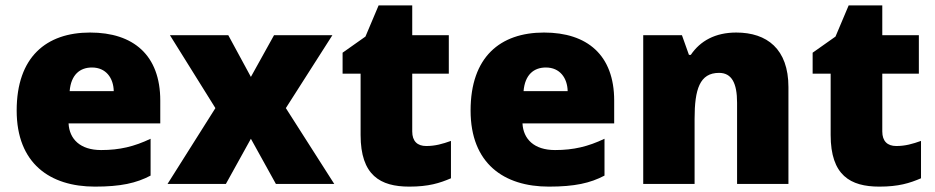

<svg xmlns="http://www.w3.org/2000/svg" viewBox="-20 -735 3476 714"><path d="M315 -614C152 -614 42 -523 42 -324C42 -127 166 -41 333 -41C429 -41 487 -54 540 -82V-219C479 -190 425 -177 356 -177C278 -177 238 -218 235 -276H576V-361C576 -530 476 -614 315 -614ZM322 -484C374 -484 402 -445 403 -396H239C244 -457 277 -484 322 -484Z M781 -333 603 -51H820L913 -219L1006 -51H1223L1043 -333L1216 -604H999L913 -449L829 -604H612Z M1565 -192C1532 -192 1513 -210 1513 -246V-461H1649V-604H1513V-715H1388L1339 -599L1254 -539V-461H1321V-233C1321 -83 1394 -41 1502 -41C1574 -41 1615 -54 1657 -72V-211C1626 -200 1599 -192 1565 -192Z M2003 -614C1840 -614 1730 -523 1730 -324C1730 -127 1854 -41 2021 -41C2117 -41 2175 -54 2228 -82V-219C2167 -190 2113 -177 2044 -177C1966 -177 1926 -218 1923 -276H2264V-361C2264 -530 2164 -614 2003 -614ZM2010 -484C2062 -484 2090 -445 2091 -396H1927C1932 -457 1965 -484 2010 -484Z M2718 -614C2640 -614 2584 -583 2549 -531H2542L2516 -604H2372V-51H2563V-293C2563 -403 2582 -464 2654 -464C2701 -464 2721 -426 2721 -353V-51H2912V-411C2912 -553 2832 -614 2718 -614Z M3313 -192C3280 -192 3261 -210 3261 -246V-461H3397V-604H3261V-715H3136L3087 -599L3002 -539V-461H3069V-233C3069 -83 3142 -41 3250 -41C3322 -41 3363 -54 3405 -72V-211C3374 -200 3347 -192 3313 -192Z"/></svg>

Font: Noto Sans Tamil UI Black
Style: Regular
Weight: 900
Designer: Jelle Bosma - Monotype Design Team
Foundry: Monotype Imaging Inc.
Version: Version 2.004